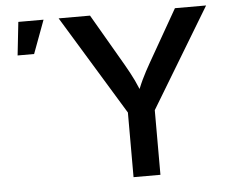

<svg xmlns="http://www.w3.org/2000/svg" viewBox="-52 -788 1020 848"><g transform="rotate(-5 458.5 -364.0)"><path d="M506.3 0V-286.6L237.8 -727.5H377L511.2 -496.6Q532.7 -459.5 549.6 -424.6Q566.4 -389.6 584.5 -338.9H549.3Q567.4 -390.6 584.2 -425.8Q601.1 -460.9 621.6 -496.6L753.4 -727.5H891.6L625.5 -286.6V0ZM43 -580.1 59.1 -727.5H170.9L116.2 -580.1Z"/></g></svg>

Font: Inter
Style: 540
Weight: 540
Designer: Rasmus Andersson
Foundry: rsms
Version: Version 4.001;git-66647c0bb